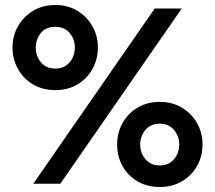

<svg xmlns="http://www.w3.org/2000/svg" viewBox="-20 -734 859 767"><path d="M30 -544Q30 -591 52 -629.5Q74 -668 112.5 -691Q151 -714 201 -714Q251 -714 289 -691Q327 -668 349 -629.5Q371 -591 371 -544Q371 -497 349 -458Q327 -419 289 -396.5Q251 -374 201 -374Q151 -374 112.5 -396.5Q74 -419 52 -458Q30 -497 30 -544ZM598 -700H706L221 0H113ZM123 -544Q123 -510 143.5 -485Q164 -460 201 -460Q237 -460 258 -485Q279 -510 279 -544Q279 -578 258 -602.5Q237 -627 201 -627Q164 -627 143.5 -602.5Q123 -578 123 -544ZM448 -157Q448 -204 469.5 -242.5Q491 -281 529.5 -304Q568 -327 618 -327Q668 -327 706.5 -304Q745 -281 767 -242.5Q789 -204 789 -157Q789 -109 767 -70.5Q745 -32 706.5 -9.5Q668 13 618 13Q568 13 529.5 -9.5Q491 -32 469.5 -70.5Q448 -109 448 -157ZM540 -157Q540 -123 561 -98Q582 -73 618 -73Q654 -73 675 -98Q696 -123 696 -157Q696 -190 675 -215Q654 -240 618 -240Q582 -240 561 -215Q540 -190 540 -157Z"/></svg>

Font: Jost* Medium
Style: Regular
Weight: 500
Version: Version 3.7